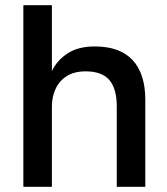

<svg xmlns="http://www.w3.org/2000/svg" viewBox="-20 -720 645 740"><path d="M70 -700H180V-446Q200 -488 241 -514.5Q282 -541 345 -541Q442 -541 491 -488.5Q540 -436 540 -335V0H430V-310Q430 -378 401.5 -411.5Q373 -445 310 -445Q266 -445 237 -426.5Q208 -408 194 -377Q180 -346 180 -310V0H70Z"/></svg>

Font: .
Style: 
Weight: 500
Designer: A.Korolkova, Vitaly Kuzmin
Foundry: ParaType Ltd
Version: Version 1.000; Glyphs 3.2, build 3192.0